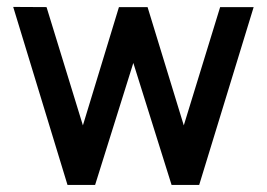

<svg xmlns="http://www.w3.org/2000/svg" viewBox="-20 -520 770 554"><path d="M554.7 13.7H475.1L364.7 -338.4L254.4 13.7H174.8L18.1 -500L114.3 -499.5L219.2 -158.2L323.2 -499.5H405.8L510.3 -158.2L615.2 -499.5H711.9Z"/></svg>

Font: Potro Sans Bangla
Style: Bold
Weight: 700
Designer: Jayed Ahsan Saad
Foundry: Codepotro
Version: Potro Sans Bangla;Version 0.996;CodepotroFonts;